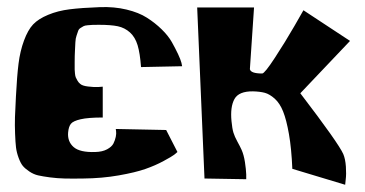

<svg xmlns="http://www.w3.org/2000/svg" viewBox="-20 -503 1028 541"><path d="M493.2 -316.4 377.4 -314Q374.5 -353 367.7 -375.7Q360.8 -398.4 346.2 -411.6Q331.5 -424.8 312 -429Q292.5 -433.1 258.8 -433.1Q246.6 -433.1 241.2 -432.9Q235.8 -432.6 227.3 -431.9Q218.8 -431.2 215.3 -429.2Q211.9 -427.2 206.8 -424.1Q201.7 -420.9 200 -415.3Q198.2 -409.7 195.6 -402.3Q192.9 -395 192.4 -384Q191.9 -373 191.2 -359.9Q190.4 -346.7 190.4 -328.6Q190.4 -327.6 190.4 -318.8Q190.4 -310.1 190.4 -307.1Q190.4 -304.2 191.2 -296.4Q191.9 -288.6 193.6 -284.7Q195.3 -280.8 198.5 -275.4Q201.7 -270 206.1 -266.6Q211.9 -261.2 227.8 -259.3Q243.7 -257.3 256.8 -257.8L269.5 -258.8V-171.9Q228.5 -171.9 207.3 -167Q186 -162.1 179.7 -154.1Q173.3 -146 171.9 -129.4Q169.9 -104 187.5 -88.6Q205.1 -73.2 248.5 -74.7Q268.6 -75.2 281.7 -82.3Q294.9 -89.4 299.6 -98.6Q304.2 -107.9 306.2 -117.4Q308.1 -127 307.1 -133.3L306.2 -139.6L448.2 -136.7L480 -74.7Q477.1 -71.8 470.7 -66.9Q464.4 -62 440.9 -49.3Q417.5 -36.6 389.6 -26.9Q361.8 -17.1 314.7 -8.8Q267.6 -0.5 214.4 0Q184.1 0.5 162.6 0Q141.1 -0.5 120.8 -3.2Q100.6 -5.9 87.6 -8.8Q74.7 -11.7 62.7 -19.8Q50.8 -27.8 44.4 -35.4Q38.1 -43 32.5 -58.1Q26.9 -73.2 25.1 -87.6Q23.4 -102.1 22.5 -126.2Q21.5 -150.4 22.2 -173.3Q22.9 -196.3 24.9 -231.4Q27.8 -288.1 32.2 -323.5Q36.6 -358.9 47.6 -388.7Q58.6 -418.5 73.2 -434.1Q87.9 -449.7 115.5 -461.2Q143.1 -472.7 176.3 -476.8Q209.5 -481 261.7 -482.9Q301.8 -484.4 336.4 -476.1Q371.1 -467.8 394 -453.1Q417 -438.5 435.5 -420.4Q454.1 -402.3 464.4 -384Q474.6 -365.7 481.7 -350.6Q488.8 -335.4 491.2 -326.2Z M535.6 -481.9H695.8L684.1 -308.1Q686.5 -295.9 718.8 -295.9Q725.6 -295.9 754.6 -340.3Q783.7 -384.8 809.6 -429.7L835 -474.1L966.3 -387.7L826.2 -240.2Q934.1 -99.1 947.3 -68.8Q953.1 -55.2 954.6 -33.7Q956.1 -12.2 954.1 2.9L952.6 17.6L803.7 -27.3Q801.3 -84.5 794.2 -125Q787.1 -165.5 777.8 -188.7Q768.6 -211.9 754.2 -224.9Q739.7 -237.8 726.1 -241.5Q712.4 -245.1 692.9 -245.6Q652.8 -246.1 640.6 -223.9Q628.4 -201.7 632.3 -161.6Q634.3 -140.6 637.7 -129.4Q641.1 -118.2 648.9 -104Q656.7 -89.8 660.6 -81.1Q667 -66.9 670.2 -46.1Q673.3 -25.4 673.8 -11.7V2L556.2 0Z"/></svg>

Font: Some Time Later
Style: Regular
Weight: 400
Version: Version 003.300